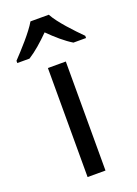

<svg xmlns="http://www.w3.org/2000/svg" viewBox="-186 -826 631 887"><g transform="rotate(-20 129.0 -383.0)"><path d="M173 -766H83C57 -721 -3 -656 -40 -617V-606H20C55 -628 91 -660 127 -696C163 -660 201 -627 236 -606H298V-617C260 -655 197 -721 173 -766ZM173 0V-536H85V0Z"/></g></svg>

Font: Noto Sans Hebrew Droid
Style: Bold
Weight: 700
Designer: Monotype Design Team
Foundry: Monotype Imaging Inc.
Version: Version 1.100